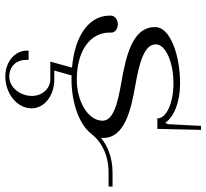

<svg xmlns="http://www.w3.org/2000/svg" viewBox="-47 -477 779 725"><g transform="rotate(90 342.5 -114.5)"><path d="M470.4 -484.1H455.4L448.8 -358.5C447 -355.3 445.2 -352.1 443.4 -348.9C422.6 -381.6 365.1 -405 296.2 -405C180.9 -405 85.1 -364.7 82.5 -315C82.4 -313.2 82.4 -311.4 82.4 -309.7C82.4 -224.9 191.9 -200.7 289.6 -183.5C367 -169.8 435.8 -154.3 435.8 -112.1C435.8 -57.7 363.1 -15 280.8 -15C172.2 -15 103 -65 103 -139V-146C103 -159 89.1 -170 71.9 -170C54.2 -170 40 -159 39 -145V-139C39 -61.1 114.5 -7.3 235.4 3.1L212.6 85H278.6C314.9 85 342.2 115.5 342.2 154.5C342.2 201.9 307.2 240 270 240C229 240 206 212.2 206 175.2C206 172.5 206.1 169.8 206.4 167H171.4C171.2 169.1 171.1 171.3 171.1 173.4C171.1 218.5 213.3 255 268.7 255C331.4 255 389.1 212 389.1 155.6C389.1 107.8 341.7 70 279.9 70H246.4L264.8 4.8C269.7 4.9 274.7 5 279.7 5C371.6 5 451.7 -25.9 484.7 -69.3C516.1 -109.2 566 -135 632.1 -135H684.1L684.9 -150H632.9C578.4 -150 533.7 -133.6 500.4 -106.2C500.7 -108.8 500.9 -111.7 500.9 -114.5C500.9 -195.8 396.2 -219.4 299.6 -236.5C219.4 -250.6 147.5 -269.3 147.5 -312.9C147.5 -313.6 147.5 -314.3 147.5 -315C149.4 -350.9 215.4 -380 294.9 -380C368.3 -380 426.8 -353.5 426.8 -320.6C426.8 -320.1 426.8 -319.6 426.7 -319.1H466.7Z"/></g></svg>

Font: Galberik
Style: Regular
Weight: 400
Designer: Gluk
Foundry: Gluk
Version: Version 0.50